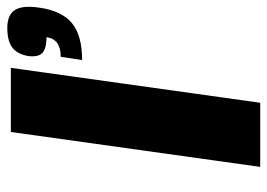

<svg xmlns="http://www.w3.org/2000/svg" viewBox="-126 -624 750 539"><g transform="rotate(-90 249.5 -355.0)"><path d="M328 -700 230 0H50L148 -700ZM497 -620Q488 -557 453.5 -528.5Q419 -500 350 -500L359 -560Q409 -560 414 -600Q393 -600 380.5 -605Q368 -610 363.5 -621Q359 -632 361 -650Q366 -681 384.5 -695.5Q403 -710 440 -710Q477 -710 490.5 -688.5Q504 -667 497 -620Z"/></g></svg>

Font: Fivo Sans Modern Heavy
Style: Regular
Weight: 900
Designer: Alexander Slobzheninov
Foundry: Alexander Slobzheninov
Version: 1.0